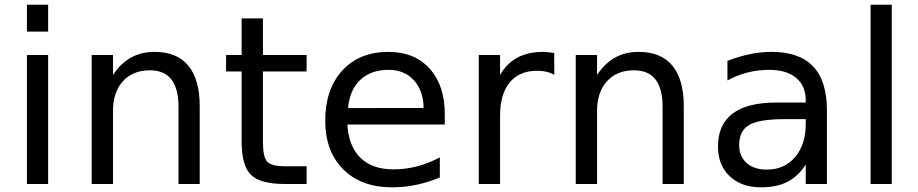

<svg xmlns="http://www.w3.org/2000/svg" viewBox="-20 -780 3894 814"><path d="M94.2 -546.9H184.1V0H94.2ZM94.2 -759.8H184.1V-646H94.2Z M826.7 -330.1V0H736.8V-327.1Q736.8 -404.8 706.5 -443.4Q676.3 -481.9 615.7 -481.9Q543 -481.9 501 -435.5Q459 -389.2 459 -309.1V0H368.7V-546.9H459V-461.9Q491.2 -511.2 534.9 -535.6Q578.6 -560.1 635.7 -560.1Q730 -560.1 778.3 -501.7Q826.7 -443.4 826.7 -330.1Z M1094.7 -702.1V-546.9H1279.8V-477.1H1094.7V-180.2Q1094.7 -113.3 1113 -94.2Q1131.3 -75.2 1187.5 -75.2H1279.8V0H1187.5Q1083.5 0 1043.9 -38.8Q1004.4 -77.6 1004.4 -180.2V-477.1H938.5V-546.9H1004.4V-702.1Z M1865.7 -295.9V-252H1452.6Q1458.5 -159.2 1508.5 -110.6Q1558.6 -62 1647.9 -62Q1699.7 -62 1748.3 -74.7Q1796.9 -87.4 1844.7 -112.8V-27.8Q1796.4 -7.3 1745.6 3.4Q1694.8 14.2 1642.6 14.2Q1511.7 14.2 1435.3 -62Q1358.9 -138.2 1358.9 -268.1Q1358.9 -402.3 1431.4 -481.2Q1503.9 -560.1 1627 -560.1Q1737.3 -560.1 1801.5 -489Q1865.7 -418 1865.7 -295.9ZM1775.9 -322.3Q1774.9 -396 1734.6 -439.9Q1694.3 -483.9 1627.9 -483.9Q1552.7 -483.9 1507.6 -441.4Q1462.4 -398.9 1455.6 -321.8Z M2330.1 -462.9Q2314.9 -471.7 2297.1 -475.8Q2279.3 -480 2257.8 -480Q2181.6 -480 2140.9 -430.4Q2100.1 -380.9 2100.1 -288.1V0H2009.8V-546.9H2100.1V-461.9Q2128.4 -511.7 2173.8 -535.9Q2219.2 -560.1 2284.2 -560.1Q2293.5 -560.1 2304.7 -558.8Q2315.9 -557.6 2329.6 -555.2Z M2878.9 -330.1V0H2789.1V-327.1Q2789.1 -404.8 2758.8 -443.4Q2728.5 -481.9 2668 -481.9Q2595.2 -481.9 2553.2 -435.5Q2511.2 -389.2 2511.2 -309.1V0H2420.9V-546.9H2511.2V-461.9Q2543.5 -511.2 2587.2 -535.6Q2630.9 -560.1 2688 -560.1Q2782.2 -560.1 2830.6 -501.7Q2878.9 -443.4 2878.9 -330.1Z M3306.6 -274.9Q3197.8 -274.9 3155.8 -250Q3113.8 -225.1 3113.8 -165Q3113.8 -117.2 3145.3 -89.1Q3176.8 -61 3231 -61Q3305.7 -61 3350.8 -114Q3396 -167 3396 -254.9V-274.9ZM3485.8 -312V0H3396V-83Q3365.2 -33.2 3319.3 -9.5Q3273.4 14.2 3207 14.2Q3123 14.2 3073.5 -33Q3023.9 -80.1 3023.9 -159.2Q3023.9 -251.5 3085.7 -298.3Q3147.5 -345.2 3270 -345.2H3396V-354Q3396 -416 3355.2 -450Q3314.5 -483.9 3240.7 -483.9Q3193.8 -483.9 3149.4 -472.7Q3105 -461.4 3064 -439V-522Q3113.3 -541 3159.7 -550.5Q3206.1 -560.1 3250 -560.1Q3368.7 -560.1 3427.2 -498.5Q3485.8 -437 3485.8 -312Z M3670.9 -759.8H3760.7V0H3670.9Z"/></svg>

Font: Pangururan
Style: Regular
Weight: 400
Designer: Uli Kozok
Foundry: Michael Everson and Uli Kozok
Version: Version 1.005